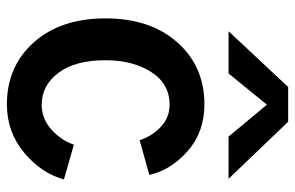

<svg xmlns="http://www.w3.org/2000/svg" viewBox="-176 -700 893 582"><g transform="rotate(90 271.0 -408.5)"><path d="M35.2 -281.2Q35.2 -417 107.9 -499Q180.7 -581.1 295.9 -581.1Q379.9 -581.1 437.5 -530.3Q495.1 -479.5 509.8 -414.1L404.3 -384.8Q392.6 -421.9 364.3 -448.7Q335.9 -475.6 296.9 -475.6Q233.4 -475.6 197.8 -419.9Q162.1 -364.3 162.1 -281.2Q162.1 -189.5 200.2 -138.7Q238.3 -87.9 296.9 -87.9Q339.8 -87.9 372.6 -117.7Q405.3 -147.5 418 -185.5L523.4 -155.3Q504.9 -86.9 442.4 -34.7Q379.9 17.6 295.9 17.6Q180.7 17.6 107.9 -64Q35.2 -145.5 35.2 -281.2ZM74.2 -654.3 243.2 -835H348.6L521.5 -654.3H393.6L296.9 -770.5L202.1 -654.3Z"/></g></svg>

Font: Gothic A1
Style: Bold
Weight: 700
Version: Version 2.50